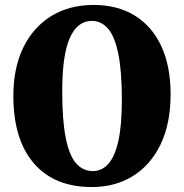

<svg xmlns="http://www.w3.org/2000/svg" viewBox="-20 -738 744 776"><path d="M358.5 -718Q455 -718 524.8 -675Q594.5 -632 632 -551.2Q669.5 -470.5 669.5 -357Q669.5 -238.5 629.2 -154.8Q589 -71 517.2 -26.5Q445.5 18 351 18Q199.5 18 116.8 -78Q34 -174 34 -350.5Q34 -463 74 -545.5Q114 -628 187 -673Q260 -718 358.5 -718ZM472.5 -335Q472.5 -450 458.2 -520Q444 -590 417 -621.8Q390 -653.5 351 -653.5Q293 -653.5 262.2 -584.8Q231.5 -516 231.5 -369Q231.5 -251 245.8 -180.2Q260 -109.5 287.5 -78Q315 -46.5 355.5 -46.5Q391 -46.5 417.2 -75Q443.5 -103.5 458 -167Q472.5 -230.5 472.5 -335Z"/></svg>

Font: Fraunces 9pt Soft
Style: Bold
Weight: 700
Version: Version 1.000;[b76b70a41]